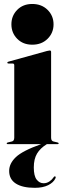

<svg xmlns="http://www.w3.org/2000/svg" viewBox="-20 -708 316 943"><path d="M138.5 -488.5Q93 -488.5 64.5 -517.5Q36 -546.5 36 -588.5Q36 -630.5 64.5 -659.5Q93 -688.5 138.5 -688.5Q184.5 -688.5 213.8 -659.5Q243 -630.5 243 -588.5Q243 -546.5 213.8 -517.5Q184.5 -488.5 138.5 -488.5ZM231 -453V-32Q231 -15.5 243 -13L262 -8.5Q268 -7 268 -4Q268 0 263 0H210Q177.5 20 161.8 46.5Q146 73 146 114.5Q146 156 160 174Q174 192 194 192Q210 192 223 183Q236 174 243.5 162.5Q247 156.5 252 159Q255.5 161.5 252 168.5Q242.5 188.5 216.5 201.5Q190.5 214.5 151 214.5Q90.5 214.5 57.8 193.5Q25 172.5 25 131.5Q25 95 57.8 63.8Q90.5 32.5 182 0H18Q13 0 13 -4Q13 -7 19 -8.5L38 -13Q50 -15.5 50 -32V-388Q50 -396 41.5 -396H22Q16 -396 16 -400.5Q16 -403.5 21 -405L210.5 -457.5Q220.5 -460 224 -460Q231 -460 231 -453Z"/></svg>

Font: Fraunces 144pt Black
Style: Regular
Weight: 900
Version: Version 1.000;[0bf87f6ff]